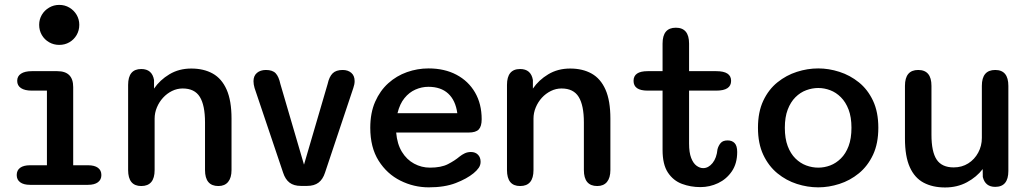

<svg xmlns="http://www.w3.org/2000/svg" viewBox="-20 -774 4306 804"><path d="M106 -82H176.5V-394.5H113Q84 -394.5 68 -405Q52 -415.5 52 -435.5Q52 -455 68 -465.5Q84 -476 113 -476H220Q286.5 -476 286.5 -409.5V-82H348.5Q375.5 -82 390 -71.5Q404.5 -61 404.5 -41Q404.5 -21.5 390 -10.8Q375.5 0 348.5 0H106Q79 0 64.5 -10.8Q50 -21.5 50 -41Q50 -61 64.5 -71.5Q79 -82 106 -82ZM144 -670Q144 -693 155.2 -712Q166.5 -731 185.8 -742.2Q205 -753.5 228 -753.5Q251.5 -753.5 270.5 -742.2Q289.5 -731 300.8 -712Q312 -693 312 -670Q312 -646.5 300.8 -627.2Q289.5 -608 270.5 -597Q251.5 -586 228 -586Q205 -586 185.8 -597Q166.5 -608 155.2 -627.2Q144 -646.5 144 -670Z M894.5 5Q838.5 5 838.5 -62V-261.5Q838.5 -333 816.8 -368.2Q795 -403.5 745 -403.5Q721.5 -403.5 700.2 -393Q679 -382.5 662.8 -364.8Q646.5 -347 637 -324.2Q627.5 -301.5 627.5 -277.5V-62Q627.5 5 571.5 5Q516.5 5 516.5 -62V-418.5Q516.5 -485 571.5 -485Q617 -485 625 -439V-403Q649.5 -439 689.5 -463Q729.5 -487 781 -487Q833 -487 870.8 -466Q908.5 -445 929 -398.8Q949.5 -352.5 949.5 -277.5V-62Q949.5 -29.5 935.2 -12.2Q921 5 894.5 5Z M1240 4.5Q1210.5 4.5 1192.5 -9.2Q1174.5 -23 1165.5 -51L1046 -405.5Q1041.5 -421 1041.5 -434Q1041.5 -456.5 1056 -468.8Q1070.5 -481 1093.5 -481Q1121.5 -481 1134.5 -467Q1147.5 -453 1154 -422.5L1253 -84.5L1352 -422.5Q1358.5 -452.5 1372.8 -466.8Q1387 -481 1415 -481Q1437 -481 1451 -469Q1465 -457 1465 -434.5Q1465 -421 1459.5 -405.5L1341 -51Q1332 -23 1313.8 -9.2Q1295.5 4.5 1266 4.5Z M1775.5 10.5Q1713 10.5 1656.8 -17.5Q1600.5 -45.5 1565.5 -101Q1530.5 -156.5 1530.5 -239Q1530.5 -301.5 1551 -348Q1571.5 -394.5 1606 -425.5Q1640.5 -456.5 1684.2 -472Q1728 -487.5 1774.5 -487.5Q1841.5 -487.5 1891.5 -461Q1941.5 -434.5 1969.2 -386.8Q1997 -339 1997 -274.5Q1997 -245 1984.8 -232Q1972.5 -219 1942.5 -219H1639Q1643 -171 1663 -138.2Q1683 -105.5 1714 -88.8Q1745 -72 1780.5 -72Q1827.5 -72 1856 -86.8Q1884.5 -101.5 1904 -118Q1914.5 -126.5 1926.2 -132Q1938 -137.5 1952 -137.5Q1970.5 -137.5 1981.5 -126.2Q1992.5 -115 1992.5 -96.5Q1992.5 -82.5 1984.5 -71Q1976.5 -59.5 1963 -48.5Q1935 -25.5 1888.5 -7.5Q1842 10.5 1775.5 10.5ZM1644.5 -300H1895Q1887.5 -354 1856.8 -382.2Q1826 -410.5 1774 -410.5Q1746 -410.5 1719.8 -399Q1693.5 -387.5 1673.8 -363.2Q1654 -339 1644.5 -300Z M2481 5Q2425 5 2425 -62V-261.5Q2425 -333 2403.2 -368.2Q2381.5 -403.5 2331.5 -403.5Q2308 -403.5 2286.8 -393Q2265.5 -382.5 2249.2 -364.8Q2233 -347 2223.5 -324.2Q2214 -301.5 2214 -277.5V-62Q2214 5 2158 5Q2103 5 2103 -62V-418.5Q2103 -485 2158 -485Q2203.5 -485 2211.5 -439V-403Q2236 -439 2276 -463Q2316 -487 2367.5 -487Q2419.5 -487 2457.2 -466Q2495 -445 2515.5 -398.8Q2536 -352.5 2536 -277.5V-62Q2536 -29.5 2521.8 -12.2Q2507.5 5 2481 5Z M2692 -394.5Q2633 -394.5 2633 -435.5Q2633 -476 2692 -476H2754.5V-591.5Q2754.5 -658 2810 -658Q2865.5 -658 2865.5 -591.5V-476H2979.5Q3041.5 -476 3041.5 -435.5Q3041.5 -394.5 2979.5 -394.5H2865.5V-172.5Q2865.5 -135.5 2874.2 -112.8Q2883 -90 2896.8 -80Q2910.5 -70 2924.5 -70Q2946.5 -70 2963.8 -91.2Q2981 -112.5 2984.5 -149Q2988.5 -164 2997.8 -175Q3007 -186 3027 -186Q3045.5 -186 3056.2 -174.8Q3067 -163.5 3067 -137.5Q3067 -89.5 3044.8 -56.8Q3022.5 -24 2987.2 -7.2Q2952 9.5 2913 9.5Q2872 9.5 2835.8 -4Q2799.5 -17.5 2777 -51.2Q2754.5 -85 2754.5 -146V-394.5Z M3406.5 10.5Q3361.5 10.5 3317 -3.8Q3272.5 -18 3235.5 -48.2Q3198.5 -78.5 3176.2 -125.8Q3154 -173 3154 -239Q3154 -305 3176.2 -352.2Q3198.5 -399.5 3235.5 -429.2Q3272.5 -459 3317 -473.2Q3361.5 -487.5 3406.5 -487.5Q3450.5 -487.5 3495 -473.2Q3539.5 -459 3576.5 -429.2Q3613.5 -399.5 3635.8 -352.2Q3658 -305 3658 -239Q3658 -173 3635.8 -125.8Q3613.5 -78.5 3576.5 -48.2Q3539.5 -18 3495 -3.8Q3450.5 10.5 3406.5 10.5ZM3406.5 -72Q3432 -72 3456.5 -81.2Q3481 -90.5 3501.2 -110.5Q3521.5 -130.5 3533.5 -162.2Q3545.5 -194 3545.5 -239Q3545.5 -283.5 3533.5 -315Q3521.5 -346.5 3501.2 -366.8Q3481 -387 3456.5 -396.2Q3432 -405.5 3406.5 -405.5Q3381 -405.5 3356 -396.2Q3331 -387 3310.8 -366.8Q3290.5 -346.5 3278.5 -315Q3266.5 -283.5 3266.5 -239Q3266.5 -194 3278.5 -162.2Q3290.5 -130.5 3310.8 -110.5Q3331 -90.5 3356 -81.2Q3381 -72 3406.5 -72Z M3825 -481Q3880.5 -481 3880.5 -414.5V-210Q3880.5 -138.5 3902.2 -105.8Q3924 -73 3973.5 -73Q4008 -73 4034.5 -89.8Q4061 -106.5 4076.2 -134.8Q4091.5 -163 4091.5 -196.5V-414.5Q4091.5 -481 4147.5 -481Q4202.5 -481 4202.5 -414.5V-58Q4202.5 8.5 4147.5 8.5Q4105.5 8.5 4095.5 -33L4095 -66Q4069.5 -32.5 4029 -10.8Q3988.5 11 3937.5 11Q3885.5 11 3847.8 -9Q3810 -29 3789.8 -74Q3769.5 -119 3769.5 -194V-414.5Q3769.5 -481 3825 -481Z"/></svg>

Font: Sono Medium
Style: Regular
Weight: 500
Designer: Tyler Finck
Foundry: Tyler Finck
Version: Version 2.112